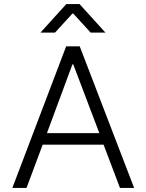

<svg xmlns="http://www.w3.org/2000/svg" viewBox="-20 -929 722 949"><path d="M492 -214H191L111 0H41L307 -700H374L643 0H573ZM471 -271 342 -611H338L212 -271ZM308 -909H373L501 -768H428L342 -862H338L252 -768H180Z"/></svg>

Font: Be Vietnam Light
Style: Regular
Weight: 300
Designer: Gabriel Lam
Foundry: TypeRant
Version: Version 4.000